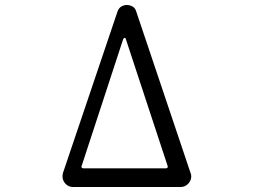

<svg xmlns="http://www.w3.org/2000/svg" viewBox="-20 -742 1040 771"><path d="M705 9H274Q255 9 243 -4Q231 -17 231 -34Q231 -38 231.5 -41Q232 -44 233 -48L452 -696Q457 -710 467.5 -716Q478 -722 489 -722Q501 -722 512 -716Q523 -710 527 -696L745 -48Q748 -41 748 -34Q748 -17 735.5 -4Q723 9 705 9ZM486 -583Q485 -590 480 -590Q477 -590 474 -583L308 -76Q308 -75 307.5 -74.5Q307 -74 307 -73Q307 -66 316 -66H645Q656 -66 653 -76Z"/></svg>

Font: Kiwi Maru
Style: Regular
Weight: 400
Designer: Hiroki-Chan
Version: Version 1.100